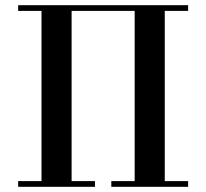

<svg xmlns="http://www.w3.org/2000/svg" viewBox="-20 -720 795 740"><path d="M499 -678H256V-22H346V0H50V-22H140V-678H50V-700H705V-678H615V-22H705V0H409V-22H499Z"/></svg>

Font: EIisabethische
Style: Book
Weight: 400
Designer: Salychow
Version: Version 1.3